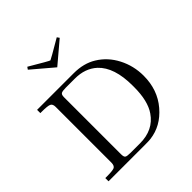

<svg xmlns="http://www.w3.org/2000/svg" viewBox="-239 -1117 1298 1298"><g transform="rotate(-45 409.5 -468.0)"><path d="M62 0V-30.8H74.2Q130.4 -30.8 147.2 -37.8Q164.1 -44.9 165 -73.2V-608.9Q165 -636.7 147.9 -644.3Q130.9 -651.9 75.2 -651.9H62V-683.1H412.1Q507.3 -683.1 575.2 -641.1Q650.4 -595.2 692.6 -513.2Q734.9 -431.2 734.9 -336.9Q734.9 -202.1 655 -108.6Q575.2 -15.1 463.9 -2Q447.8 0 414.1 0ZM210 -918.9V-919.9L221.2 -936Q356 -856 361.8 -856H362.8Q366.7 -856 502.9 -936L514.2 -919.9V-918.9L361.8 -790ZM251 -69.8Q251 -43.9 260.5 -37.4Q270 -30.8 304.2 -30.8H393.1Q522 -30.8 585.9 -125Q634.8 -195.8 634.8 -328.1V-341.8Q634.8 -517.6 551.8 -595.2Q489.7 -652.3 391.1 -651.9H304.2Q273.4 -651.9 262.2 -645.5Q251 -639.2 251 -615.2Z"/></g></svg>

Font: CMU Serif Upright Italic
Style: UprightItalic
Weight: 500
Version: Version 0.7.0